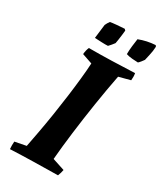

<svg xmlns="http://www.w3.org/2000/svg" viewBox="-210 -911 837 993"><g transform="rotate(30 208.5 -414.5)"><path d="M28 7Q27 -4 27 -15.5Q27 -27 28 -38L95 -51Q103 -92 113 -146Q123 -200 132.5 -260.5Q142 -321 150 -381.5Q158 -442 163.5 -495Q169 -548 171 -587L110 -608Q111 -620 113.5 -630.5Q116 -641 120 -650Q188 -650 256 -652Q324 -654 392 -657Q394 -646 394 -635.5Q394 -625 393 -615L325 -597Q308 -510 293 -414Q278 -318 266.5 -226.5Q255 -135 249 -62L322 -38Q319 -20 311 0Q237 1 166.5 2.5Q96 4 28 7ZM306 -721Q306 -743 309 -769.5Q312 -796 315 -815Q361 -833 412 -836L417 -829Q416 -802 409.5 -775.5Q403 -749 402 -742Q399 -737 390 -726Q381 -715 377 -712Q366 -712 342.5 -714Q319 -716 306 -721ZM121 -711 131 -794Q137 -808 147 -821Q157 -823 184 -825.5Q211 -828 231 -829L238 -822Q237 -812 235 -794.5Q233 -777 230.5 -761.5Q228 -746 227 -741Q223 -735 214 -724.5Q205 -714 200 -709Q186 -708 163 -709Q140 -710 121 -711Z"/></g></svg>

Font: Labrada
Style: Bold Italic
Weight: 700
Italic angle: -7°
Designer: Mercedes Jáuregui
Foundry: Omnibus-Type Team
Version: Version 1.000; ttfautohint (v1.8.4.7-5d5b)